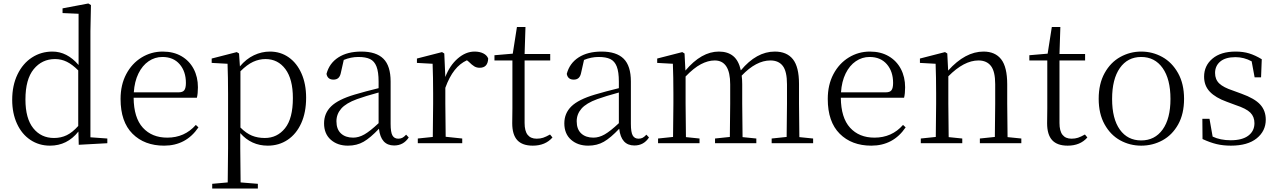

<svg xmlns="http://www.w3.org/2000/svg" viewBox="-20 -822 7334 1102"><path d="M267 14Q204 14 154.5 -19Q105 -52 77.5 -112Q50 -172 50 -249Q50 -332 80.5 -395Q111 -458 163.5 -492Q216 -526 281 -526Q365 -526 431 -449V-743L339 -747V-774L487 -802L502 -793L499 -643V-34L596 -27V0L432 9L430 -67Q366 14 267 14ZM296 -483Q221 -483 173.5 -425Q126 -367 126 -251Q126 -142 171 -86Q216 -30 290 -30Q330 -30 363 -46Q396 -62 429 -99V-418Q395 -452 363.5 -467.5Q332 -483 296 -483Z M672 -254Q672 -335 704.5 -396.5Q737 -458 792.5 -492Q848 -526 914 -526Q976 -526 1021.5 -499.5Q1067 -473 1091.5 -426.5Q1116 -380 1116 -321Q1116 -285 1110 -261H747Q748 -146 800 -89Q852 -32 940 -32Q1040 -32 1104 -105L1119 -91Q1048 14 922 14Q809 14 740.5 -54.5Q672 -123 672 -254ZM1047 -346Q1047 -412 1011 -453.5Q975 -495 912 -495Q869 -495 833 -470.5Q797 -446 774.5 -400Q752 -354 748 -292H1005Q1029 -292 1038 -304.5Q1047 -317 1047 -346Z M1359 -58V30L1361 225L1460 233V260H1198V233L1287 225L1289 30V-282Q1289 -381 1286 -456L1195 -461V-486L1339 -523L1352 -515L1357 -441Q1393 -484 1437.5 -505Q1482 -526 1529 -526Q1590 -526 1637 -493Q1684 -460 1710.5 -400Q1737 -340 1737 -261Q1737 -177 1709 -115Q1681 -53 1631 -19.5Q1581 14 1517 14Q1422 14 1359 -58ZM1500 -30Q1571 -30 1616 -86Q1661 -142 1661 -259Q1661 -368 1618 -425.5Q1575 -483 1504 -483Q1467 -483 1432.5 -467Q1398 -451 1360 -413V-90Q1393 -57 1426 -43.5Q1459 -30 1500 -30Z M2155 -83Q2106 -31 2067 -8.5Q2028 14 1977 14Q1917 14 1878.5 -20Q1840 -54 1840 -114Q1840 -172 1880.5 -211.5Q1921 -251 2015 -279Q2079 -298 2153 -316V-354Q2153 -409 2141 -440Q2129 -471 2104 -483Q2079 -495 2037 -495Q1994 -495 1953 -478L1937 -407Q1933 -385 1922.5 -375Q1912 -365 1894 -365Q1860 -365 1854 -398Q1870 -459 1922 -492.5Q1974 -526 2054 -526Q2139 -526 2180.5 -485Q2222 -444 2222 -354V-111Q2222 -63 2232.5 -44.5Q2243 -26 2266 -26Q2279 -26 2289 -31Q2299 -36 2311 -49L2326 -33Q2296 13 2242 13Q2166 13 2155 -83ZM2029 -253Q1966 -230 1938.5 -198.5Q1911 -167 1911 -126Q1911 -80 1937 -56Q1963 -32 2007 -32Q2039 -32 2071.5 -50.5Q2104 -69 2153 -115V-291Q2076 -270 2029 -253Z M2538 -37 2633 -27V0H2378V-27L2464 -36L2466 -227V-285Q2466 -381 2463 -456L2373 -461V-486L2517 -523L2530 -515L2536 -380Q2561 -446 2607 -486Q2653 -526 2704 -526Q2733 -526 2754 -515.5Q2775 -505 2782 -486Q2780 -433 2733 -433Q2716 -433 2702.5 -441Q2689 -449 2670 -468L2660 -476Q2620 -458 2589.5 -419.5Q2559 -381 2536 -318V-227Z M2920 -115 2921 -201V-475H2818V-505L2923 -514L2947 -667H2996L2991 -512H3138V-475H2991V-116Q2991 -70 3008.5 -48Q3026 -26 3060 -26Q3081 -26 3097.5 -31.5Q3114 -37 3137 -50L3151 -33Q3110 14 3038 14Q2978 14 2949 -17.5Q2920 -49 2920 -115Z M3534 -83Q3485 -31 3446 -8.5Q3407 14 3356 14Q3296 14 3257.5 -20Q3219 -54 3219 -114Q3219 -172 3259.5 -211.5Q3300 -251 3394 -279Q3458 -298 3532 -316V-354Q3532 -409 3520 -440Q3508 -471 3483 -483Q3458 -495 3416 -495Q3373 -495 3332 -478L3316 -407Q3312 -385 3301.5 -375Q3291 -365 3273 -365Q3239 -365 3233 -398Q3249 -459 3301 -492.5Q3353 -526 3433 -526Q3518 -526 3559.5 -485Q3601 -444 3601 -354V-111Q3601 -63 3611.5 -44.5Q3622 -26 3645 -26Q3658 -26 3668 -31Q3678 -36 3690 -49L3705 -33Q3675 13 3621 13Q3545 13 3534 -83ZM3408 -253Q3345 -230 3317.5 -198.5Q3290 -167 3290 -126Q3290 -80 3316 -56Q3342 -32 3386 -32Q3418 -32 3450.5 -50.5Q3483 -69 3532 -115V-291Q3455 -270 3408 -253Z M4409 -27 4495 -36 4497 -227V-338Q4497 -412 4473 -443.5Q4449 -475 4402 -475Q4320 -475 4237 -388Q4240 -366 4240 -338V-227L4242 -35L4321 -27V0H4084V-27L4169 -36L4171 -227V-338Q4171 -475 4082 -475Q4044 -475 4003 -453.5Q3962 -432 3915 -383V-227L3917 -35L3995 -27V0H3757V-27L3843 -36L3845 -227V-286Q3845 -381 3842 -456L3752 -461V-486L3896 -523L3909 -515L3914 -417Q4006 -526 4106 -526Q4157 -526 4188.5 -500Q4220 -474 4232 -418Q4322 -526 4427 -526Q4496 -526 4531 -482Q4566 -438 4566 -340V-227L4568 -35L4647 -27V0H4409Z M4731 -254Q4731 -335 4763.5 -396.5Q4796 -458 4851.5 -492Q4907 -526 4973 -526Q5035 -526 5080.5 -499.5Q5126 -473 5150.5 -426.5Q5175 -380 5175 -321Q5175 -285 5169 -261H4806Q4807 -146 4859 -89Q4911 -32 4999 -32Q5099 -32 5163 -105L5178 -91Q5107 14 4981 14Q4868 14 4799.5 -54.5Q4731 -123 4731 -254ZM5106 -346Q5106 -412 5070 -453.5Q5034 -495 4971 -495Q4928 -495 4892 -470.5Q4856 -446 4833.5 -400Q4811 -354 4807 -292H5064Q5088 -292 5097 -304.5Q5106 -317 5106 -346Z M5604 -27 5690 -36 5692 -227V-339Q5692 -412 5667.5 -443.5Q5643 -475 5596 -475Q5513 -475 5423 -384V-227L5425 -35L5503 -27V0H5265V-27L5351 -36L5353 -227V-285Q5353 -381 5350 -456L5260 -461V-486L5404 -523L5417 -515L5422 -417Q5520 -526 5625 -526Q5692 -526 5726.5 -481.5Q5761 -437 5761 -338V-227L5763 -35L5842 -27V0H5604Z M5990 -115 5991 -201V-475H5888V-505L5993 -514L6017 -667H6066L6061 -512H6208V-475H6061V-116Q6061 -70 6078.5 -48Q6096 -26 6130 -26Q6151 -26 6167.5 -31.5Q6184 -37 6207 -50L6221 -33Q6180 14 6108 14Q6048 14 6019 -17.5Q5990 -49 5990 -115Z M6286 -255Q6286 -341 6320 -402.5Q6354 -464 6410 -495Q6466 -526 6530 -526Q6595 -526 6651 -495Q6707 -464 6741.5 -402.5Q6776 -341 6776 -255Q6776 -168 6742 -107.5Q6708 -47 6652 -16.5Q6596 14 6530 14Q6465 14 6409.5 -16.5Q6354 -47 6320 -108Q6286 -169 6286 -255ZM6698 -254Q6698 -368 6653 -431.5Q6608 -495 6530 -495Q6452 -495 6407.5 -431.5Q6363 -368 6363 -254Q6363 -140 6407.5 -78Q6452 -16 6530 -16Q6608 -16 6653 -78.5Q6698 -141 6698 -254Z M6882 -24 6881 -140H6922L6940 -38Q6984 -17 7044 -17Q7110 -17 7145 -43.5Q7180 -70 7180 -115Q7180 -152 7156.5 -175.5Q7133 -199 7072 -219L7021 -238Q6957 -261 6924 -295.5Q6891 -330 6891 -382Q6891 -445 6939 -485.5Q6987 -526 7072 -526Q7115 -526 7149.5 -515.5Q7184 -505 7222 -482L7218 -378H7181L7164 -470Q7120 -494 7071 -494Q7014 -494 6984 -469Q6954 -444 6954 -403Q6954 -366 6978 -343Q7002 -320 7057 -302L7106 -284Q7181 -257 7213 -222Q7245 -187 7245 -135Q7245 -70 7193 -28Q7141 14 7045 14Q7000 14 6962.5 5Q6925 -4 6882 -24Z"/></svg>

Font: GL-CurulMinamoto Light
Style: Regular
Weight: 300
Designer: Eunice (kana); Ryoko NISHIZUKA 西塚涼子 (ideographs); Frank Grießhammer (Latin, Greek & Cyrillic); Wenlong ZHANG
Foundry: Gutenberg Labo; Adobe
Version: Version 1.002